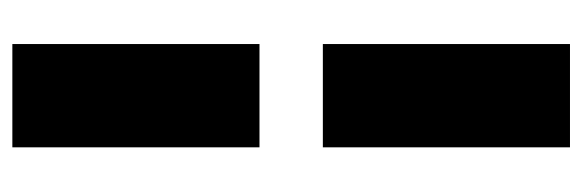

<svg xmlns="http://www.w3.org/2000/svg" viewBox="-328 -488 920 303"><g transform="rotate(-90 131.5 -337.0)"><path d="M213 -387H50V-777H213ZM213 103H50V-287H213Z"/></g></svg>

Font: Akshar
Style: Bold
Weight: 700
Designer: Tall Chai
Foundry: Tall Chai
Version: Version 1.000